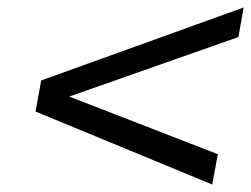

<svg xmlns="http://www.w3.org/2000/svg" viewBox="-20 -533 671 513"><path d="M631 -513 617 -434 165 -275 562 -121 547 -40 75 -235 90 -318Z"/></svg>

Font: Overused Grotesk
Style: Italic
Weight: 400
Italic angle: -10°
Version: Version 0.003